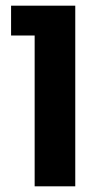

<svg xmlns="http://www.w3.org/2000/svg" viewBox="-20 -656 330 676"><path d="M191 -636V-531H19V-636ZM102 -636H245V0H102Z"/></svg>

Font: Teko Light SemiBold
Style: Regular
Weight: 600
Version: Version 2.000;gftools[0.9.28.dev9+g7d2139d.d20230707]